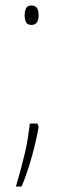

<svg xmlns="http://www.w3.org/2000/svg" viewBox="-20 -552 217 701"><path d="M70 -497Q70 -511 75 -521.5Q80 -532 95 -532Q121 -532 121 -497Q121 -461 95 -461Q80 -461 75 -471Q70 -481 70 -497ZM121 -88Q113 -42 97 17Q81 76 59 129H38Q51 85 59 54.5Q67 24 72.5 0Q78 -24 81.5 -47.5Q85 -71 89 -101H117Z"/></svg>

Font: Noto Sans Thai Looped ExtraCondensed Thin
Style: Regular
Weight: 100
Width: 2
Designer: Sasikarn Vongin, Ben Mitchell
Foundry: The Fontpad Ltd
Version: Version 1.001; ttfautohint (v1.8.4.7-5d5b)